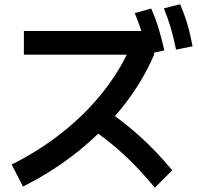

<svg xmlns="http://www.w3.org/2000/svg" viewBox="-20 -872 920 893"><path d="M34.4 -106.7Q164.4 -172.2 270 -256.1Q375.6 -340 455 -438.9Q534.4 -537.8 583.3 -646.7L617.8 -617.8H91.1V-727.8H682.2L696.7 -678.9V-617.8Q644.4 -494.4 554.4 -380Q464.4 -265.6 345 -169.4Q225.6 -73.3 86.7 -4.4ZM700 1.1Q650 -60 600 -110.6Q550 -161.1 496.7 -204.4Q443.3 -247.8 383.3 -286.7L457.8 -372.2Q545.6 -313.3 625 -242.8Q704.4 -172.2 781.1 -80ZM665.6 -620Q654.4 -675.6 640 -720.6Q625.6 -765.6 606.7 -811.1L683.3 -832.2Q703.3 -786.7 717.8 -739.4Q732.2 -692.2 744.4 -637.8ZM798.9 -641.1Q787.8 -696.7 774.4 -741.7Q761.1 -786.7 742.2 -833.3L817.8 -852.2Q837.8 -805.6 851.7 -758.9Q865.6 -712.2 875.6 -656.7Z"/></svg>

Font: Paperlogy 6 SemiBold
Style: Regular
Weight: 600
Designer: redesigned by Lee Juim, glyphs from Gmarket Sans & Montserrat
Foundry: PT&
Version: Version 1.001